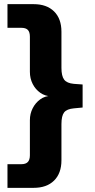

<svg xmlns="http://www.w3.org/2000/svg" viewBox="-20 -725 458 925"><path d="M16 180V66H83Q104 66 114 55.5Q124 45 124 23V-146Q124 -177 137.5 -203.5Q151 -230 174 -246.5Q197 -263 225 -263V-261Q197 -262 174 -278Q151 -294 137.5 -320.5Q124 -347 124 -379V-548Q124 -571 114 -581Q104 -591 83 -591H16V-705H142Q205 -705 240.5 -670Q276 -635 276 -572V-398Q276 -359 289 -341.5Q302 -324 336 -321L378 -318V-207L336 -203Q302 -200 289 -183.5Q276 -167 276 -127V47Q276 110 240.5 145Q205 180 142 180Z"/></svg>

Font: Nunito Sans 11pt ExtraBold
Style: Regular
Weight: 800
Version: Version 3.101;gftools[0.9.27]